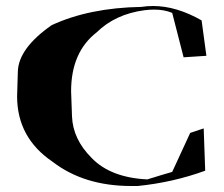

<svg xmlns="http://www.w3.org/2000/svg" viewBox="-20 -677 748 640"><path d="M439 -57H417Q260 -57 155 -138Q37 -218 37 -356Q37 -362 39.5 -439Q42 -516 152 -593Q277 -651 451 -654Q470 -657 490 -657Q568 -657 652 -609L668 -491L592 -486L554 -634Q528 -645 494 -645Q479 -645 462 -643Q364 -630 302 -569Q217 -503 217 -373Q217 -365 220 -289Q223 -213 285 -151Q348 -85 471 -79Q519 -94 554 -104L614 -234L659 -249L664 -108Q557 -69 439 -57Z"/></svg>

Font: Xiangcui Kesong Xiangcui Kesong
Style: Regular
Weight: 400
Version: Version 1.501;March 28, 2024;FontCreator 14.0.0.2814 64-bit